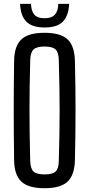

<svg xmlns="http://www.w3.org/2000/svg" viewBox="-20 -979 468 1006"><path d="M213.3 7.2Q129.5 7.2 92.4 -27Q55.2 -61.1 53.9 -139.7Q52.9 -214.1 52.4 -277.9Q51.9 -341.8 51.9 -402.1Q51.9 -462.4 52.4 -525.3Q52.9 -588.2 53.9 -660.1Q55.2 -739 92.4 -773.1Q129.5 -807.2 213.3 -807.2Q296.7 -807.2 333.7 -773.1Q370.6 -739 372.5 -660.1Q374.2 -588.1 375 -525.2Q375.8 -462.3 375.8 -401.9Q375.8 -341.6 375 -277.8Q374.2 -214 372.5 -139.7Q370.6 -61.1 333.7 -27Q296.7 7.2 213.3 7.2ZM213.3 -65.1Q255.1 -65.1 271.3 -80.4Q287.6 -95.7 288.1 -136.5Q290.2 -212.2 291.3 -276Q292.4 -339.7 292.4 -399.7Q292.4 -459.7 291.3 -523.7Q290.2 -587.7 288.1 -663.3Q287.6 -704 271.3 -719.6Q255.1 -735.3 213.3 -735.3Q172 -735.3 155.7 -719.6Q139.3 -704 138.3 -663.3Q136.2 -589.3 135.4 -526.1Q134.5 -462.8 134.5 -402.9Q134.5 -342.9 135.4 -278.3Q136.2 -213.8 138.3 -136.5Q139.3 -95.7 155.7 -80.4Q172 -65.1 213.3 -65.1ZM213.9 -835Q148.8 -835 118.4 -865.3Q88 -895.6 85.1 -958.8H142.5Q143.3 -922.9 159.2 -903.2Q175 -883.4 213.9 -883.4Q250.5 -883.4 267.7 -902.6Q284.9 -921.7 285.3 -958.8H342.3Q339.3 -895.6 309.1 -865.3Q278.9 -835 213.9 -835Z"/></svg>

Font: Big Shoulders Text SC Thin
Style: Regular
Weight: 100
Designer: Patric King
Foundry: XO Type Co
Version: Version 2.002